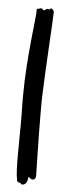

<svg xmlns="http://www.w3.org/2000/svg" viewBox="-52 -696 273 758"><g transform="rotate(5 84.5 -316.5)"><path d="M131 -652C131 -659 128 -662 124 -665C120 -668 117 -669 116 -664C116 -662 110 -663 105 -664C100 -665 99 -658 92 -657C86 -657 86 -668 76 -663C71 -660 62 -664 63 -655C66 -640 39 -471 39 -313C39 -303 39 -292 39 -282C40 -256 40 -230 40 -204C40 -159 39 -115 39 -78C39 -35 40 0 45 22C47 32 57 26 60 32C63 38 84 40 88 7C90 -2 90 6 98 10C105 14 118 14 118 -4C118 -18 114 -158 114 -261C114 -287 114 -310 115 -329C118 -423 131 -625 131 -652Z"/></g></svg>

Font: Oregano
Style: Regular
Weight: 400
Designer: Astigmatic (AOETI)
Foundry: Astigmatic (AOETI)
Version: Version 1.000